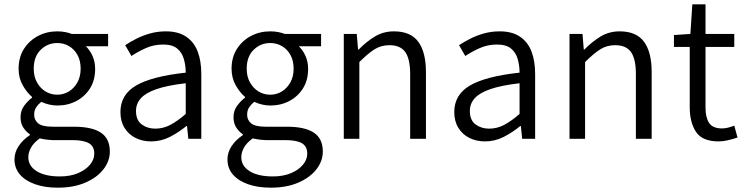

<svg xmlns="http://www.w3.org/2000/svg" viewBox="-20 -642 3443 888"><path d="M247 226Q187 226 142 210Q97 194 72 165Q47 136 47 95Q47 63 66 34Q85 5 118 -17V-21Q100 -33 87.5 -52.5Q75 -72 75 -100Q75 -131 92.5 -154Q110 -177 128 -190V-194Q105 -213 85.5 -247Q66 -281 66 -324Q66 -377 90.5 -415.5Q115 -454 155.5 -475.5Q196 -497 245 -497Q265 -497 282.5 -493.5Q300 -490 312 -485H480V-428H377Q396 -410 408 -383Q420 -356 420 -323Q420 -271 396.5 -233.5Q373 -196 333.5 -175Q294 -154 245 -154Q226 -154 207 -158.5Q188 -163 171 -171Q157 -160 147.5 -146Q138 -132 138 -111Q138 -87 156.5 -71.5Q175 -56 224 -56H321Q405 -56 446.5 -28.5Q488 -1 488 59Q488 103 458.5 141Q429 179 375 202.5Q321 226 247 226ZM257 174Q305 174 340.5 159Q376 144 396 120Q416 96 416 69Q416 34 390.5 20Q365 6 315 6H226Q215 6 198 4Q181 2 164 -2Q136 18 123.5 40.5Q111 63 111 85Q111 126 150 150Q189 174 257 174ZM245 -204Q274 -204 298.5 -219Q323 -234 338 -261Q353 -288 353 -324Q353 -361 338.5 -387.5Q324 -414 299.5 -428.5Q275 -443 245 -443Q200 -443 168 -411.5Q136 -380 136 -324Q136 -288 151 -261Q166 -234 190.5 -219Q215 -204 245 -204Z M679 12Q639 12 607 -4Q575 -20 556 -50.5Q537 -81 537 -124Q537 -204 609.5 -246.5Q682 -289 839 -306Q839 -338 830.5 -368.5Q822 -399 799.5 -417.5Q777 -436 735 -436Q691 -436 653.5 -419Q616 -402 588 -383L559 -433Q580 -447 609 -462Q638 -477 673 -487Q708 -497 747 -497Q805 -497 841.5 -472Q878 -447 894.5 -403Q911 -359 911 -300V0H851L845 -59H842Q807 -30 766 -9Q725 12 679 12ZM698 -47Q735 -47 768 -64.5Q801 -82 839 -115V-257Q753 -247 703 -229.5Q653 -212 631 -187Q609 -162 609 -129Q609 -86 635.5 -66.5Q662 -47 698 -47Z M1232 226Q1172 226 1127 210Q1082 194 1057 165Q1032 136 1032 95Q1032 63 1051 34Q1070 5 1103 -17V-21Q1085 -33 1072.5 -52.5Q1060 -72 1060 -100Q1060 -131 1077.5 -154Q1095 -177 1113 -190V-194Q1090 -213 1070.5 -247Q1051 -281 1051 -324Q1051 -377 1075.5 -415.5Q1100 -454 1140.5 -475.5Q1181 -497 1230 -497Q1250 -497 1267.5 -493.5Q1285 -490 1297 -485H1465V-428H1362Q1381 -410 1393 -383Q1405 -356 1405 -323Q1405 -271 1381.5 -233.5Q1358 -196 1318.5 -175Q1279 -154 1230 -154Q1211 -154 1192 -158.5Q1173 -163 1156 -171Q1142 -160 1132.5 -146Q1123 -132 1123 -111Q1123 -87 1141.5 -71.5Q1160 -56 1209 -56H1306Q1390 -56 1431.5 -28.5Q1473 -1 1473 59Q1473 103 1443.5 141Q1414 179 1360 202.5Q1306 226 1232 226ZM1242 174Q1290 174 1325.5 159Q1361 144 1381 120Q1401 96 1401 69Q1401 34 1375.5 20Q1350 6 1300 6H1211Q1200 6 1183 4Q1166 2 1149 -2Q1121 18 1108.5 40.5Q1096 63 1096 85Q1096 126 1135 150Q1174 174 1242 174ZM1230 -204Q1259 -204 1283.5 -219Q1308 -234 1323 -261Q1338 -288 1338 -324Q1338 -361 1323.5 -387.5Q1309 -414 1284.5 -428.5Q1260 -443 1230 -443Q1185 -443 1153 -411.5Q1121 -380 1121 -324Q1121 -288 1136 -261Q1151 -234 1175.5 -219Q1200 -204 1230 -204Z M1570 0V-485H1630L1636 -413H1639Q1674 -449 1713.5 -473Q1753 -497 1802 -497Q1879 -497 1914.5 -449Q1950 -401 1950 -308V0H1877V-299Q1877 -369 1854.5 -401Q1832 -433 1781 -433Q1742 -433 1711.5 -413.5Q1681 -394 1642 -355V0Z M2223 12Q2183 12 2151 -4Q2119 -20 2100 -50.5Q2081 -81 2081 -124Q2081 -204 2153.5 -246.5Q2226 -289 2383 -306Q2383 -338 2374.5 -368.5Q2366 -399 2343.5 -417.5Q2321 -436 2279 -436Q2235 -436 2197.5 -419Q2160 -402 2132 -383L2103 -433Q2124 -447 2153 -462Q2182 -477 2217 -487Q2252 -497 2291 -497Q2349 -497 2385.5 -472Q2422 -447 2438.5 -403Q2455 -359 2455 -300V0H2395L2389 -59H2386Q2351 -30 2310 -9Q2269 12 2223 12ZM2242 -47Q2279 -47 2312 -64.5Q2345 -82 2383 -115V-257Q2297 -247 2247 -229.5Q2197 -212 2175 -187Q2153 -162 2153 -129Q2153 -86 2179.5 -66.5Q2206 -47 2242 -47Z M2614 0V-485H2674L2680 -413H2683Q2718 -449 2757.5 -473Q2797 -497 2846 -497Q2923 -497 2958.5 -449Q2994 -401 2994 -308V0H2921V-299Q2921 -369 2898.5 -401Q2876 -433 2825 -433Q2786 -433 2755.5 -413.5Q2725 -394 2686 -355V0Z M3304 12Q3228 12 3199 -32Q3170 -76 3170 -146V-425H3097V-480L3173 -485L3182 -622H3243V-485H3376V-425H3243V-144Q3243 -99 3259.5 -73.5Q3276 -48 3320 -48Q3333 -48 3348.5 -52Q3364 -56 3376 -61L3391 -6Q3371 1 3347.5 6.5Q3324 12 3304 12Z"/></svg>

Font: Assistant ExtraLight
Style: Regular
Weight: 400
Version: Version 3.000